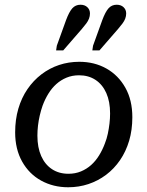

<svg xmlns="http://www.w3.org/2000/svg" viewBox="-20 -779 623 811"><path d="M423 -173Q431 -193 435.5 -214.5Q440 -236 442.5 -257.5Q445 -279 445 -300Q445 -350 429 -386Q413 -422 383.5 -441.5Q354 -461 314 -461Q285 -461 261 -451Q237 -441 218 -424Q199 -407 184.5 -383.5Q170 -360 160 -333Q153 -313 148 -291.5Q143 -270 140.5 -248.5Q138 -227 138 -206Q138 -156 154 -120Q170 -84 199.5 -64.5Q229 -45 269 -45Q298 -45 322 -55Q346 -65 365 -82Q384 -99 398.5 -122.5Q413 -146 423 -173ZM44 -220Q44 -274 57.5 -320Q71 -366 96 -402.5Q121 -439 155 -465Q189 -491 229.5 -504.5Q270 -518 315 -518Q379 -518 429.5 -489.5Q480 -461 509.5 -408.5Q539 -356 539 -284Q539 -230 525.5 -184.5Q512 -139 487 -102.5Q462 -66 428 -40.5Q394 -15 353.5 -1.5Q313 12 268 12Q205 12 154 -16Q103 -44 73.5 -96.5Q44 -149 44 -220ZM259 -694Q272 -729 285.5 -744Q299 -759 320 -759Q338 -759 349 -748.5Q360 -738 360 -722Q360 -711 356 -700.5Q352 -690 344.5 -680Q337 -670 326 -657L247 -566H217L220 -586ZM412 -694Q425 -729 438.5 -744Q452 -759 473 -759Q491 -759 502 -748.5Q513 -738 513 -722Q513 -711 509 -700.5Q505 -690 497.5 -680Q490 -670 479 -657L400 -566H370L373 -586Z"/></svg>

Font: Roboto Serif 20pt
Style: Italic
Weight: 400
Italic angle: -10°
Designer: Greg Gazdowicz
Foundry: Commercial Type
Version: Version 1.008